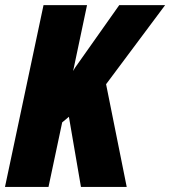

<svg xmlns="http://www.w3.org/2000/svg" viewBox="-23 -734 669 754"><path d="M393.6 -403.3 474.6 0H294.9L247.6 -275.4L221.2 -253.4L167.5 0H-3.4L147.9 -713.9H318.8L264.2 -455.1L271.5 -467.8L445.3 -713.9H625.5Z"/></svg>

Font: Open Sans Hebrew Condensed Extra Bold
Style: Italic
Weight: 800
Width: 3
Italic angle: -12°
Foundry: Ascender Corporation, Yanek Iontef
Version: Version 2.001;PS 002.001;hotconv 1.0.70;makeotf.lib2.5.58329